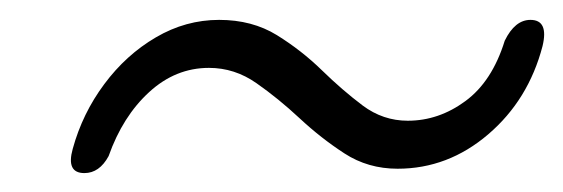

<svg xmlns="http://www.w3.org/2000/svg" viewBox="-20 -446 581 198"><path d="M390 -272Q359.5 -272 335.2 -287.8Q311 -303.5 289 -324Q267 -344.5 244.5 -360.2Q222 -376 195.5 -376Q161 -376 133.8 -351Q106.5 -326 92 -285Q82.5 -267.5 67 -267.5Q48 -267.5 55 -292.5Q65 -329 87.5 -359.2Q110 -389.5 140.8 -407.5Q171.5 -425.5 206 -425.5Q240 -425.5 265.5 -409.8Q291 -394 312 -373.5Q333 -353 354 -337.2Q375 -321.5 400.5 -321.5Q432.5 -321.5 460 -341.8Q487.5 -362 500.5 -404Q511 -425.5 527 -425.5Q546 -425.5 539.5 -398.5Q525 -343 483.5 -307.5Q442 -272 390 -272Z"/></svg>

Font: Fraunces 144pt S050 SemiBold
Style: Italic
Weight: 600
Italic angle: -16°
Version: Version 1.000; ttfautohint (v1.8.3)